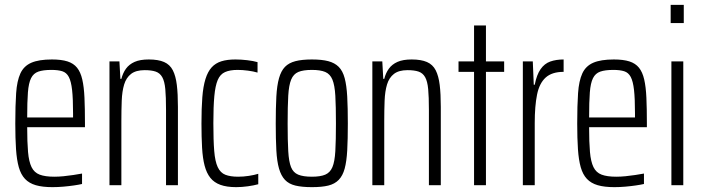

<svg xmlns="http://www.w3.org/2000/svg" viewBox="-20 -763 2892 791"><path d="M196 8Q155 8 127.5 0Q100 -8 83 -26Q66 -44 57.5 -74Q49 -104 46 -148.5Q43 -193 43 -254Q43 -329 46.5 -379.5Q50 -430 64 -460.5Q78 -491 109 -504.5Q140 -518 194 -518Q233 -518 258 -510Q283 -502 297.5 -484Q312 -466 319 -435.5Q326 -405 328 -360.5Q330 -316 330 -256V-239H92Q92 -177 95.5 -137Q99 -97 110 -74.5Q121 -52 143.5 -43.5Q166 -35 204 -35Q222 -35 242 -37Q262 -39 282 -42Q302 -45 318 -48V-5Q305 -2 284.5 1Q264 4 241 6Q218 8 196 8ZM281 -259V-296Q281 -357 277 -392.5Q273 -428 263.5 -446Q254 -464 236.5 -469.5Q219 -475 192 -475Q158 -475 138 -468Q118 -461 108 -441Q98 -421 95 -382.5Q92 -344 92 -279H301Z M431 0V-510H472L476 -438H480Q486 -462 499 -480Q512 -498 534.5 -508Q557 -518 593 -518Q632 -518 656 -507.5Q680 -497 692 -473.5Q704 -450 708.5 -413Q713 -376 713 -323V0H664V-310Q664 -364 661 -396Q658 -428 648.5 -445Q639 -462 621.5 -468Q604 -474 576 -474Q540 -474 520 -458.5Q500 -443 491.5 -415Q483 -387 481.5 -348Q480 -309 480 -263V0Z M953 8Q914 8 888 -1.5Q862 -11 846.5 -30.5Q831 -50 823 -80.5Q815 -111 812.5 -154.5Q810 -198 810 -254Q810 -317 813.5 -362Q817 -407 826.5 -437.5Q836 -468 852 -485.5Q868 -503 892 -510.5Q916 -518 950 -518Q973 -518 998.5 -515Q1024 -512 1041 -507V-464Q1024 -469 1001.5 -472Q979 -475 959 -475Q927 -475 907 -466Q887 -457 877 -433.5Q867 -410 863 -367Q859 -324 859 -256Q859 -185 862.5 -141.5Q866 -98 877 -74.5Q888 -51 908.5 -43Q929 -35 961 -35Q983 -35 1005.5 -38.5Q1028 -42 1044 -47V-4Q1026 1 1001 4.5Q976 8 953 8Z M1265 8Q1224 8 1197 1.5Q1170 -5 1154 -22Q1138 -39 1129.5 -68.5Q1121 -98 1118.5 -143.5Q1116 -189 1116 -254Q1116 -319 1118.5 -365Q1121 -411 1129.5 -441Q1138 -471 1154 -487.5Q1170 -504 1197 -511Q1224 -518 1265 -518Q1306 -518 1332.5 -511Q1359 -504 1375.5 -487.5Q1392 -471 1400 -441Q1408 -411 1410.5 -365Q1413 -319 1413 -254Q1413 -189 1410.5 -143.5Q1408 -98 1400 -68.5Q1392 -39 1375.5 -22Q1359 -5 1332.5 1.5Q1306 8 1265 8ZM1265 -35Q1300 -35 1320 -43.5Q1340 -52 1349.5 -74.5Q1359 -97 1361.5 -140.5Q1364 -184 1364 -254Q1364 -325 1361.5 -368.5Q1359 -412 1349.5 -435Q1340 -458 1320 -466.5Q1300 -475 1265 -475Q1229 -475 1209 -466.5Q1189 -458 1179.5 -435Q1170 -412 1167.5 -368.5Q1165 -325 1165 -254Q1165 -184 1167.5 -140.5Q1170 -97 1179 -74.5Q1188 -52 1208.5 -43.5Q1229 -35 1265 -35Z M1514 0V-510H1555L1559 -438H1563Q1569 -462 1582 -480Q1595 -498 1617.5 -508Q1640 -518 1676 -518Q1715 -518 1739 -507.5Q1763 -497 1775 -473.5Q1787 -450 1791.5 -413Q1796 -376 1796 -323V0H1747V-310Q1747 -364 1744 -396Q1741 -428 1731.5 -445Q1722 -462 1704.5 -468Q1687 -474 1659 -474Q1623 -474 1603 -458.5Q1583 -443 1574.5 -415Q1566 -387 1564.5 -348Q1563 -309 1563 -263V0Z M1933 0V-467H1869V-510H1933V-658H1982V-510H2057V-467H1982V0Z M2134 0V-510H2175L2179 -414H2183Q2191 -455 2207 -478Q2223 -501 2247 -509.5Q2271 -518 2302 -518V-467Q2254 -467 2228 -443.5Q2202 -420 2192.5 -373Q2183 -326 2183 -256V0Z M2511 8Q2470 8 2442.5 0Q2415 -8 2398 -26Q2381 -44 2372.5 -74Q2364 -104 2361 -148.5Q2358 -193 2358 -254Q2358 -329 2361.5 -379.5Q2365 -430 2379 -460.5Q2393 -491 2424 -504.5Q2455 -518 2509 -518Q2548 -518 2573 -510Q2598 -502 2612.5 -484Q2627 -466 2634 -435.5Q2641 -405 2643 -360.5Q2645 -316 2645 -256V-239H2407Q2407 -177 2410.5 -137Q2414 -97 2425 -74.5Q2436 -52 2458.5 -43.5Q2481 -35 2519 -35Q2537 -35 2557 -37Q2577 -39 2597 -42Q2617 -45 2633 -48V-5Q2620 -2 2599.5 1Q2579 4 2556 6Q2533 8 2511 8ZM2596 -259V-296Q2596 -357 2592 -392.5Q2588 -428 2578.5 -446Q2569 -464 2551.5 -469.5Q2534 -475 2507 -475Q2473 -475 2453 -468Q2433 -461 2423 -441Q2413 -421 2410 -382.5Q2407 -344 2407 -279H2616Z M2743 -668V-743H2797V-668ZM2746 0V-510H2795V0Z"/></svg>

Font: Saira ExtraCondensed Light
Style: Regular
Weight: 300
Width: 2
Designer: Hector Gatti with collaboration of the Omnibus-Type team
Foundry: Omnibus-Type
Version: Version 1.101